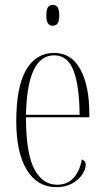

<svg xmlns="http://www.w3.org/2000/svg" viewBox="-20 -761 430 791"><path d="M212 10Q134 10 90.5 -61Q47 -132 47 -262Q47 -403 87.5 -473Q128 -543 203 -543Q274 -543 311 -475.5Q348 -408 348 -292V-278H87Q87 -130 121 -65Q155 0 215 0Q258 0 283.5 -28.5Q309 -57 317 -104Q333 -99 333 -82Q333 -64 319 -42.5Q305 -21 278 -5.5Q251 10 212 10ZM308 -288Q307 -407 283 -470Q259 -533 203 -533Q92 -533 87 -288ZM197 -655Q184 -655 177.5 -665Q171 -675 171 -698Q171 -721 177.5 -731Q184 -741 197 -741Q211 -741 217.5 -731Q224 -721 224 -698Q224 -675 217.5 -665Q211 -655 197 -655Z"/></svg>

Font: Noto Serif Display ExtraCondensed ExtraLight
Style: Regular
Weight: 200
Width: 2
Designer: Monotype Design Team
Foundry: Monotype Imaging Inc.
Version: Version 2.009